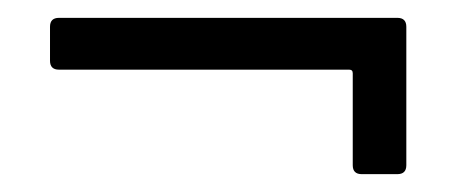

<svg xmlns="http://www.w3.org/2000/svg" viewBox="-20 -364 511 215"><path d="M46 -344H425Q435 -344 435 -334V-179Q435 -169 425 -169H385Q375 -169 375 -179V-282Q375 -286 371 -286H46Q36 -286 36 -296V-334Q36 -344 46 -344Z"/></svg>

Font: Barlow Semi Condensed
Style: Regular
Weight: 400
Width: 4
Designer: Jeremy Tribby
Foundry: Tribby Type
Version: Version 1.408;December 10, 2018;FontCreator 11.5.0.2430 64-b